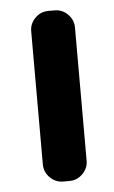

<svg xmlns="http://www.w3.org/2000/svg" viewBox="-44 -578 351 589"><g transform="rotate(-5 131.5 -283.5)"><path d="M127 -20.5Q103.5 -20.5 86.4 -37.6Q69.3 -54.7 69.3 -78.1V-488.3Q69.3 -511.7 86.4 -528.8Q103.5 -545.9 127 -545.9H146.5Q169.9 -545.9 187 -528.8Q204.1 -511.7 204.1 -488.3V-78.1Q204.1 -54.7 187 -37.6Q169.9 -20.5 146.5 -20.5Z"/></g></svg>

Font: Gen Jyuu Gothic P Bold
Style: Bold
Weight: 700
Designer: [Source Han Sans]
Ryoko NISHIZUKA  (kana & ideographs); Paul D. Hunt (Latin, Greek & Cyrillic); Wenlong ZHANG  (bopomofo
Version: Version 1.002.20150607